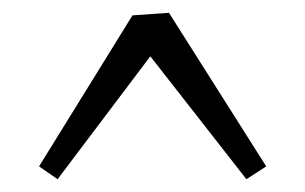

<svg xmlns="http://www.w3.org/2000/svg" viewBox="-20 -588 477 300"><path d="M187 -564 244 -568 396 -328 365 -308 193 -528H236L70 -308L41 -328Z"/></svg>

Font: Rasa Light
Style: Regular
Weight: 300
Designer: Anna Giedrys (Yrsa+Rasa design), David Brezina (Yrsa art-direction, Rasa art-direction, design)
Foundry: Rosetta Type Foundry
Version: Version 2.004